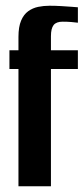

<svg xmlns="http://www.w3.org/2000/svg" viewBox="-20 -652 293 672"><path d="M44.6 0V-410.6H13V-476H44.6V-522.8Q44.6 -558.1 53.9 -579.9Q63.2 -601.7 78.8 -612.8Q94.5 -624 113.7 -628Q133 -631.9 153.4 -631.9Q173.2 -631.9 193.8 -630.7Q214.5 -629.5 231.1 -628.2Q247.7 -626.9 252.6 -626.5V-572.5Q243 -573.8 229.8 -574.9Q216.5 -576.1 199 -576.1Q177.1 -576.1 167.7 -564.4Q158.3 -552.6 158.3 -525.3V-476H252.6V-410.6H158.3V0Z"/></svg>

Font: Alumni Sans Thin
Style: Regular
Weight: 100
Designer: Robert E. Leuschke
Foundry: Robert E. Leuschke
Version: Version 1.018